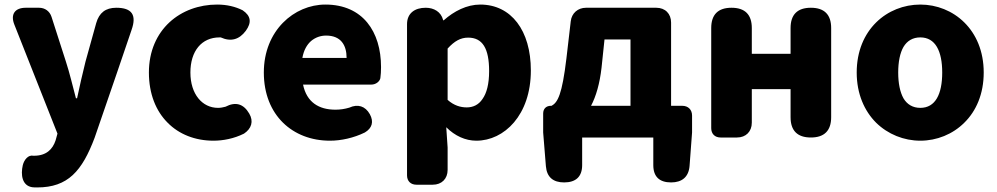

<svg xmlns="http://www.w3.org/2000/svg" viewBox="-20 -603 4374 842"><path d="M493 -284 557 -472C580 -537 559 -569 490 -569C443 -569 415 -547 402 -502L355 -333C342 -279 329 -226 318 -172H313C298 -228 286 -281 269 -333L206 -529C198 -554 177 -569 151 -569H103H93C45 -569 25 -540 43 -495L232 -17L224 12C211 52 183 80 129 80C128 80 128 80 127 80C103 75 86 98 80 121C70 164 77 211 121 218C128 219 135 219 143 219C278 219 340 147 395 1Z M715 -65C765 -14 836 14 916 14C958 14 1006 5 1050 -17C1083 -39 1093 -71 1073 -105C1048 -148 1013 -158 969 -135C958 -132 947 -130 936 -130C867 -130 815 -190 815 -285C815 -379 864 -439 943 -439C945 -439 946 -439 948 -439C992 -419 1029 -429 1058 -468C1084 -504 1081 -533 1044 -558C1012 -574 975 -583 932 -583C853 -583 778 -556 723 -505C668 -454 633 -379 633 -285C633 -191 664 -116 715 -65Z M1221 -65C1273 -14 1345 14 1427 14C1476 14 1531 2 1580 -22C1612 -41 1620 -69 1602 -102C1582 -138 1549 -148 1512 -131C1492 -125 1472 -122 1451 -122C1379 -122 1325 -154 1309 -232H1476H1608C1629 -232 1645 -246 1648 -260C1650 -274 1651 -292 1651 -309C1651 -464 1571 -583 1407 -583C1270 -583 1137 -469 1137 -285C1137 -191 1169 -116 1221 -65ZM1344 -423C1363 -439 1386 -447 1410 -447C1475 -447 1500 -405 1500 -349H1403H1306C1312 -383 1326 -407 1344 -423Z M1765 -181V166C1765 191 1781 207 1806 207H1854H1878C1917 207 1943 181 1943 142V44L1937 -45C1975 -7 2021 14 2069 14C2191 14 2308 -98 2308 -294C2308 -469 2222 -583 2086 -583C2027 -583 1971 -554 1926 -514H1923V-516C1914 -551 1883 -569 1847 -569C1799 -569 1765 -545 1765 -497ZM2096 -169C2079 -143 2054 -132 2027 -132C2000 -132 1971 -140 1943 -165V-277V-390C1973 -423 2000 -438 2033 -438C2096 -438 2125 -391 2125 -291C2125 -234 2114 -194 2096 -169Z M2923 -354V-504C2923 -543 2897 -569 2858 -569H2706H2550C2514 -569 2487 -545 2483 -510L2464 -347C2445 -188 2426 -154 2399 -139H2396C2375 -139 2362 -126 2362 -105V-22L2374 126C2378 174 2406 197 2454 197C2505 197 2533 172 2533 121V0H2845V121C2845 172 2872 197 2923 197C2971 197 3000 173 3004 125L3015 -22V-96C3015 -122 2998 -139 2972 -139H2923ZM2745 -284V-139H2658H2572C2594 -181 2610 -236 2618 -306L2631 -430H2745Z M3625 -284V-480C3625 -539 3595 -569 3536 -569C3477 -569 3447 -539 3447 -480V-367H3277V-480C3277 -539 3247 -569 3188 -569C3129 -569 3099 -539 3099 -480V-41C3099 -16 3115 0 3140 0H3188H3212C3251 0 3277 -26 3277 -65V-212H3447V-89C3447 -30 3477 0 3536 0C3595 0 3625 -30 3625 -89V-284Z M4209 -65C4261 -116 4294 -191 4294 -285C4294 -473 4160 -583 4016 -583C3871 -583 3737 -473 3737 -285C3737 -191 3771 -116 3822 -65C3874 -14 3944 14 4016 14C4088 14 4158 -14 4209 -65ZM3942 -397C3958 -424 3983 -439 4016 -439C4082 -439 4112 -379 4112 -285C4112 -190 4082 -130 4016 -130C3983 -130 3958 -145 3942 -172C3927 -199 3919 -238 3919 -285C3919 -332 3927 -371 3942 -397Z"/></svg>

Font: GenSenRounded2 TW H
Style: Regular
Weight: 900
Version: Version 2.100;PS 2.1;hotconv 16.6.51;makeotf.lib2.5.65220 DE